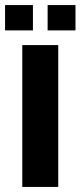

<svg xmlns="http://www.w3.org/2000/svg" viewBox="-36 -738 318 758"><path d="M52 0V-560H194V0ZM-16 -618V-718H94V-618ZM152 -618V-718H262V-618Z"/></svg>

Font: Tektur SemiBold
Style: Regular
Weight: 600
Designer: Adam Jagosz
Foundry: Adam Jagosz
Version: Version 1.005;gftools[0.9.30]